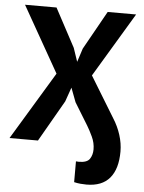

<svg xmlns="http://www.w3.org/2000/svg" viewBox="-60 -748 753 1002"><g transform="rotate(5 316.5 -246.5)"><path d="M452 21Q452 -13 437 -45Q422 -77 408 -100L337 -216L309 -290L283 -216L159 0H10L225 -356L30 -700H195L303 -498L327 -427L350 -498L463 -700H612L410 -363L540 -150Q565 -111 579 -67Q593 -23 593 20Q593 111 552.5 159Q512 207 431 207Q416 207 399.5 205.5Q383 204 366 200V91Q370 91 373.5 91.5Q377 92 381 92Q424 92 438 71Q452 50 452 21Z"/></g></svg>

Font: PT Sans
Style: Bold
Weight: 700
Version: Version 2.003W OFL; ttfautohint (v1.6)